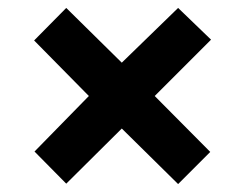

<svg xmlns="http://www.w3.org/2000/svg" viewBox="-20 -595 618 484"><path d="M429 -575 287 -437 147 -575 66 -493 204 -353 67 -213 147 -132 287 -271 429 -131 510 -212 370 -353 512 -495Z"/></svg>

Font: Noto Sans Arabic UI XBd
Style: Regular
Weight: 800
Designer: Monotype Design Team, Nadine Chahine and Nizar Qandah
Foundry: Monotype Imaging Inc.
Version: Version 2.010